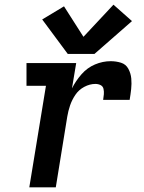

<svg xmlns="http://www.w3.org/2000/svg" viewBox="-20 -799 616 819"><path d="M105 0H218L267 -302Q271 -326 279 -349.5Q287 -373 301.5 -394.5Q316 -416 339.5 -428.5Q363 -441 387 -441Q399 -441 409 -436Q419 -431 421.5 -420Q424 -409 423 -397Q422 -385 420 -373H533Q537 -396 539.5 -419Q542 -442 540 -464Q538 -486 527.5 -505.5Q517 -525 496 -531.5Q475 -538 452 -538Q418 -538 385 -524Q352 -510 327.5 -482Q303 -454 287 -422L305 -530H93V-433H176ZM269 -569H383L543 -709L464 -779L336 -642L253 -772L160 -716Z"/></svg>

Font: Iosevka Sparkle Semibold
Style: Italic
Weight: 600
Italic angle: -9°
Designer: Belleve Invis
Foundry: Belleve Invis
Version: Version 4.5.0; ttfautohint (v1.8.3)